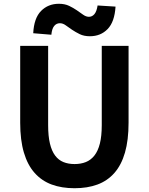

<svg xmlns="http://www.w3.org/2000/svg" viewBox="-20 -983 788 1017"><path d="M375 14Q307 14 254 -5.5Q201 -25 163.5 -67Q126 -109 106.5 -175Q87 -241 87 -333V-740H235V-320Q235 -262 244.5 -222.5Q254 -183 272 -159Q290 -135 316 -124.5Q342 -114 375 -114Q408 -114 434.5 -124.5Q461 -135 480 -159Q499 -183 509 -222.5Q519 -262 519 -320V-740H661V-333Q661 -241 642 -175Q623 -109 586 -67Q549 -25 496 -5.5Q443 14 375 14ZM456 -791Q425 -791 402.5 -802Q380 -813 361.5 -825.5Q343 -838 328 -849Q313 -860 297 -860Q279 -860 267 -845.5Q255 -831 252 -799L156 -807Q160 -887 197.5 -925Q235 -963 292 -963Q323 -963 346 -952Q369 -941 387 -928.5Q405 -916 420.5 -905Q436 -894 451 -894Q468 -894 480 -908Q492 -922 497 -954L592 -948Q587 -867 550 -829Q513 -791 456 -791Z"/></svg>

Font: SpoqaHanSans-Bold
Style: Regular
Weight: 700
Designer: [Spoqa Han Sans] Dong-huui Kim \uAE40 \uB3D9 \uD718   [Noto Sans] Ryoko NISHIZUKA \u897F \u585A \u6DBC \u5B50  (kana & i
Foundry: Spoqa (http://www.spoqa-han-sans.com)
Version: Version 2.000